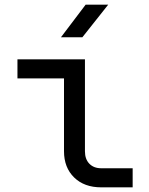

<svg xmlns="http://www.w3.org/2000/svg" viewBox="-20 -805 640 825"><path d="M415 0Q342 0 298.5 -42.5Q255 -85 255 -155V-468H55V-550H345V-155Q345 -121 364 -101.5Q383 -82 415 -82H550V0ZM242 -645 348 -785H445L334 -645Z"/></svg>

Font: Liga JetBrainsMono Nerd Font
Style: Regular
Weight: 400
Designer: Philipp Nurullin, Konstantin Bulenkov
Foundry: JetBrains
Version: Version 2.225; ttfautohint (v1.8.3)